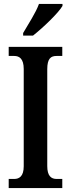

<svg xmlns="http://www.w3.org/2000/svg" viewBox="-20 -951 358 971"><path d="M97 -784V-771H147C199 -812 276 -886 296 -921V-931H177C161 -886 124 -831 97 -784ZM24 0H295V-46H266C239 -46 219 -61 219 -111V-601C219 -655 237 -668 266 -668H295V-714H24V-668H52C77 -668 100 -655 100 -602V-110C100 -59 77 -46 52 -46H24Z"/></svg>

Font: Noto Serif Sinhala ExtraCondensed SemiBold
Style: Regular
Weight: 600
Width: 2
Designer: Jelle Bosma - Monotype Design Team
Foundry: Monotype Imaging Inc.
Version: Version 2.007